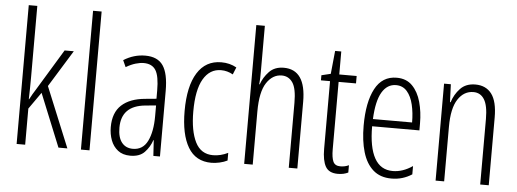

<svg xmlns="http://www.w3.org/2000/svg" viewBox="-50 -899 2820 1047"><g transform="rotate(5 1360.0 -375.0)"><path d="M115.2 -759.8V-369.1Q115.2 -336.9 114.7 -308.3Q114.3 -279.8 113.3 -249H115.2Q124 -265.6 131.1 -278.1Q138.2 -290.5 147.5 -304.7L284.7 -530.8H335L210.9 -329.6L346.2 0H297.4L179.7 -289.6L115.2 -197.8V0H68.4V-759.8Z M467.3 0H420.4V-759.8H467.3Z M725.6 -541Q793.5 -541 823.2 -497.6Q853 -454.1 853 -359.4V0H816.9L811.5 -85.9H809.6Q796.4 -46.9 769.3 -18.6Q742.2 9.8 690.9 9.8Q649.4 9.8 623 -11Q596.7 -31.7 584.2 -64.9Q571.8 -98.1 571.8 -136.7Q571.8 -215.8 616.9 -257.3Q662.1 -298.8 745.6 -306.2L806.6 -312V-356.9Q806.6 -436 786.6 -468Q766.6 -500 720.7 -500Q701.2 -500 676.8 -492.9Q652.3 -485.8 624 -469.2L607.4 -505.9Q663.1 -541 725.6 -541ZM807.6 -275.4 750 -270Q619.1 -257.8 619.1 -137.7Q619.1 -84 641.1 -56.4Q663.1 -28.8 701.7 -28.8Q756.8 -28.8 782.2 -80.3Q807.6 -131.8 807.6 -217.3Z M1135.3 9.8Q1048.8 9.8 1007.1 -60.8Q965.3 -131.3 965.3 -259.3Q965.3 -395 1011 -468Q1056.6 -541 1142.1 -541Q1188.5 -541 1225.6 -520L1209.5 -480.5Q1178.7 -498 1144.5 -498Q1082.5 -498 1047.6 -438.5Q1012.7 -378.9 1012.7 -260.3Q1012.7 -154.8 1043.2 -93.5Q1073.7 -32.2 1140.6 -32.2Q1181.2 -32.2 1222.2 -52.2V-10.3Q1204.1 -1 1180.2 4.4Q1156.2 9.8 1135.3 9.8Z M1360.8 -759.8V-511.7Q1360.8 -489.3 1360.4 -472.7Q1359.9 -456.1 1357.9 -439.5H1360.8Q1374 -478 1403.8 -509.5Q1433.6 -541 1483.9 -541Q1605 -541 1605 -365.2V0H1558.1V-355.5Q1558.1 -433.6 1536.4 -465.8Q1514.6 -498 1476.6 -498Q1426.8 -498 1393.8 -448.2Q1360.8 -398.4 1360.8 -290.5V0H1314V-759.8Z M1837.4 -32.2Q1862.8 -32.2 1883.8 -42.5V-2.4Q1872.1 3.4 1858.2 6.6Q1844.2 9.8 1827.1 9.8Q1778.3 9.8 1759.8 -22.9Q1741.2 -55.7 1741.2 -119.6V-490.2H1691.4V-518.1L1741.7 -530.3L1754.4 -656.7H1788.1V-530.8H1883.3V-490.2H1788.1V-121.1Q1788.1 -75.7 1798.1 -54Q1808.1 -32.2 1837.4 -32.2Z M2102.1 -540.5Q2155.3 -540.5 2187.7 -507.3Q2220.2 -474.1 2235.1 -420.2Q2250 -366.2 2250 -303.7V-265.1H1991.2Q1991.2 -150.4 2024.2 -91.1Q2057.1 -31.7 2124 -31.7Q2179.2 -31.7 2232.4 -68.4V-22.9Q2208.5 -7.3 2180.7 1.2Q2152.8 9.8 2120.6 9.8Q2059.1 9.8 2020.3 -24.4Q1981.4 -58.6 1963.1 -120.4Q1944.8 -182.1 1944.8 -264.6Q1944.8 -393.1 1983.9 -466.8Q2022.9 -540.5 2102.1 -540.5ZM2102.1 -500Q2053.7 -500 2025.1 -451.9Q1996.6 -403.8 1992.2 -304.7H2206.5Q2206.5 -357.4 2196 -401.9Q2185.5 -446.3 2162.4 -473.1Q2139.2 -500 2102.1 -500Z M2532.7 -541Q2590.8 -541 2621.8 -499.8Q2652.8 -458.5 2652.8 -371.1V0H2606V-358.9Q2606 -432.1 2585.2 -465.6Q2564.5 -499 2525.9 -499Q2473.6 -499 2441.2 -449.7Q2408.7 -400.4 2408.7 -298.8V0H2361.8V-530.8H2398.9L2402.8 -433.1H2406.2Q2419.4 -476.1 2450 -508.5Q2480.5 -541 2532.7 -541Z"/></g></svg>

Font: Open Sans Condensed Light
Style: Regular
Weight: 300
Width: 3
Designer: Monotype Design Team
Foundry: Monotype Imaging Inc.
Version: Version 3.003; ttfautohint (v1.8.4)